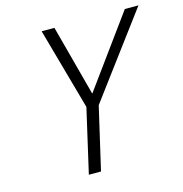

<svg xmlns="http://www.w3.org/2000/svg" viewBox="-104 -790 842 885"><g transform="rotate(-15 317.5 -347.5)"><path d="M282 -305 173 -695H234L324 -357L570 -695H635L339 -298L270 0H212Z"/></g></svg>

Font: Cairo Light
Style: Italic
Weight: 300
Italic angle: -13°
Designer: Mohamed Gaber, Accademia di Belle Arti di Urbino and others
Foundry: Kief Type Foundry, Accademia di Belle Arti di Urbino and others
Version: Version 3.011